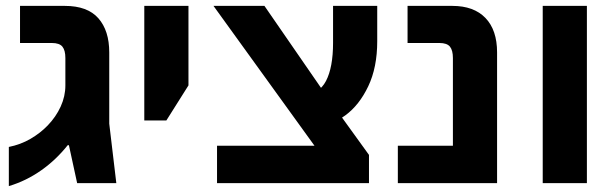

<svg xmlns="http://www.w3.org/2000/svg" viewBox="-20 -622 2093 652"><path d="M10 10V-123Q50 -131 83.5 -150.5Q117 -170 142 -196Q170 -225 186 -260Q202 -295 202 -332V-425Q202 -451 192 -463.5Q182 -476 156 -476H48V-602H200Q277 -602 314 -560Q351 -518 351 -444V-202L375 0H242L214 -129H210Q191 -105 168.5 -83.5Q146 -62 120.5 -44Q95 -26 67.5 -12.5Q40 1 10 10Z M470 -213V-602H620V-332L545 -213Z M1134 -8 705 -602H878L1103 -276L1233 -96ZM717 0V-127H1195L1233 -96V0ZM1056 -196 1006 -300Q1035 -300 1055 -312Q1075 -324 1087 -347Q1099 -370 1105 -402.5Q1111 -435 1111 -476V-602H1261V-482Q1261 -393 1230.5 -329Q1200 -265 1153 -230.5Q1106 -196 1056 -196Z M1331 0V-127H1518V-425Q1518 -451 1508 -463.5Q1498 -476 1472 -476H1364V-602H1516Q1589 -602 1628.5 -561Q1668 -520 1668 -444V0Z M1823 0V-602H1973V0Z"/></svg>

Font: Noto Sans
Style: Bold
Weight: 700
Designer: Monotype Design Team
Foundry: Monotype Imaging Inc.
Version: Version 2.000;GOOG;noto-source:20170915:90ef993387c0; ttfaut